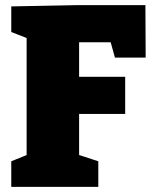

<svg xmlns="http://www.w3.org/2000/svg" viewBox="-20 -730 600 750"><path d="M24 0V-100L103 -132L84 -105V-610L111 -571L24 -605V-705L284 -710H548L549 -505H429L407 -584L442 -565H259L289 -595V-403L259 -430H469V-285H259L289 -315V-105L266 -132L364 -100V0Z"/></svg>

Font: Bitter Thin Black
Style: Regular
Weight: 900
Version: Version 3.020